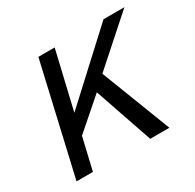

<svg xmlns="http://www.w3.org/2000/svg" viewBox="-114 -613 750 738"><g transform="rotate(-30 260.5 -244.0)"><path d="M26.9 0 139.2 -487.8H211.4L151.4 -232.4L428.2 -487.8H521L319.8 -308.6L439 0H354L265.6 -257.3L132.8 -141.6L99.6 0Z"/></g></svg>

Font: HK Grotesk Italic
Style: Regular
Weight: 400
Italic angle: -13°
Designer: Alfredo Marco Pradil and Stefan Peev
Foundry: Hanken Design Co.
Version: Version 1.000;PS 001.000;hotconv 1.0.88;makeotf.lib2.5.64775